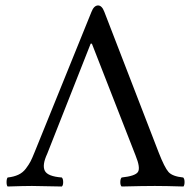

<svg xmlns="http://www.w3.org/2000/svg" viewBox="-20 -677 698 699"><path d="M205.1 -30.8Q210 -25.9 210 -13.9Q210 -2 205.1 2Q123 0 96.2 0Q68.4 0 7.8 2Q3.9 -2 3.9 -13.9Q3.9 -25.9 7.8 -30.8Q30.3 -33.2 46.6 -40.8Q63 -48.3 74.2 -63.2Q85.4 -78.1 91.3 -89.6Q97.2 -101.1 106.4 -124L313 -633.8Q321.8 -656.7 336.9 -657.2Q351.1 -657.2 359.9 -633.8L557.6 -122.1Q579.1 -66.9 593.5 -50.8Q607.9 -34.7 647 -30.8Q651.9 -25.9 651.9 -14.4Q651.9 -2.9 647.9 2Q582 0 543.9 0Q502.9 0 422.9 2Q418 -2 418 -13.9Q418 -25.9 422.9 -30.8Q473.1 -36.1 482.4 -51.3Q491.7 -66.4 473.6 -110.8L314.5 -518.1H310.1L151.9 -117.2Q132.8 -76.2 143.1 -55.4Q153.3 -34.7 205.1 -30.8Z"/></svg>

Font: Linux Libertine O
Style: Regular
Weight: 400
Designer: Philipp H. Poll
Foundry: Philipp H. Poll
Version: Version 5.3.0